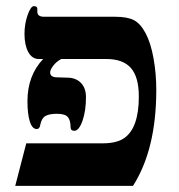

<svg xmlns="http://www.w3.org/2000/svg" viewBox="-20 -608 584 628"><path d="M491.2 -314Q491.2 -119.6 415 0H29.8L65.9 -139.2H315.9Q360.4 -139.2 385 -155.5Q409.7 -171.9 421.9 -206.3Q434.1 -240.7 434.1 -292Q434.1 -356 408.2 -385.5Q382.3 -415 328.1 -415H180.2Q163.6 -405.8 153.8 -392.6Q144 -379.4 144 -371.1Q144 -355 168 -355L200.2 -354Q227.5 -354 244.4 -337.2Q261.2 -320.3 261.2 -290Q261.2 -245.6 249.8 -212.9Q238.3 -180.2 223.1 -180.2Q210.9 -180.2 210.9 -191.9Q210.9 -214.4 201.9 -225.1Q192.9 -235.8 166 -235.8Q141.6 -235.8 128.9 -228.8Q116.2 -221.7 111.8 -200.2Q109.9 -186 100.1 -186Q85.4 -186 77.6 -210.4Q69.8 -234.9 69.8 -276.9Q69.8 -360.8 121.1 -415H106.9Q85 -415 72.5 -437.7Q60.1 -460.4 60.1 -497.1Q60.1 -529.8 70.3 -558.8Q80.6 -587.9 90.8 -587.9Q102.1 -587.9 102.1 -579.1V-569.8Q102.1 -553.2 124 -553.2H356Q397 -553.2 418.2 -542Q439.5 -530.8 456.3 -499.3Q473.1 -467.8 482.2 -417.2Q491.2 -366.7 491.2 -314Z"/></svg>

Font: Tinos
Style: Bold
Weight: 700
Designer: Steve Matteson
Foundry: Monotype Imaging Inc.
Version: Version 1.23